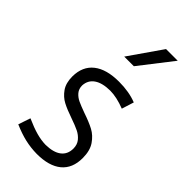

<svg xmlns="http://www.w3.org/2000/svg" viewBox="-238 -809 881 881"><g transform="rotate(45 203.0 -368.0)"><path d="M42 -23.9 62 -83Q104.5 -64 136.5 -55.2Q168.5 -46.4 197.8 -45.9Q247.6 -46.9 273.4 -66.7Q299.3 -86.4 299.8 -123.5Q299.8 -149.9 285.6 -167Q271.5 -184.1 251 -194.1Q230.5 -204.1 195.3 -216.3Q152.3 -231 126 -244.9Q99.6 -258.8 80.8 -285.4Q62 -312 62 -355Q62.5 -420.4 106 -454.8Q149.4 -489.3 231 -489.3Q296.4 -489.3 345.7 -469.7L327.1 -410.6Q272.9 -431.6 231 -431.6Q180.7 -431.2 152.8 -412.1Q125 -393.1 123 -357.4Q123 -335 135.7 -320.1Q148.4 -305.2 167.2 -296.4Q186 -287.6 219.7 -275.4Q264.2 -260.3 292.2 -245.4Q320.3 -230.5 340.6 -200.9Q360.8 -171.4 360.8 -123.5Q360.8 -57.1 319.1 -22.5Q277.3 12.2 197.8 12.2Q158.7 11.7 121.6 3.2Q84.5 -5.4 42 -23.9ZM277.3 -747.6H353L228.5 -587.4H166Z"/></g></svg>

Font: Selawik Semilight
Style: Regular
Weight: 300
Designer: Aaron Bell
Foundry: Microsoft Corporation
Version: Version 1.01